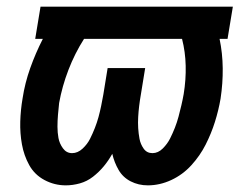

<svg xmlns="http://www.w3.org/2000/svg" viewBox="-20 -550 760 578"><path d="M178 8Q199 8 220.5 2Q242 -4 260 -18Q278 -32 292.5 -49.5Q307 -67 318 -87Q324 -61 337 -38.5Q350 -16 373.5 -4Q397 8 425 8Q461 8 495.5 -8Q530 -24 556 -52.5Q582 -81 599 -114.5Q616 -148 627 -183Q638 -218 644 -253Q651 -299 650.5 -344.5Q650 -390 641 -433H665L681 -530H102L86 -433H109Q87 -390 71 -345Q55 -300 48 -254Q42 -219 41 -184Q40 -149 46 -115.5Q52 -82 68 -53Q84 -24 114 -8Q144 8 178 8ZM197 -89Q180 -89 169.5 -103.5Q159 -118 156 -134.5Q153 -151 153 -168.5Q153 -186 154.5 -204Q156 -222 158 -240Q167 -290 186 -339.5Q205 -389 233 -433H528Q538 -394 539 -352Q540 -310 533 -267Q530 -250 526 -233Q522 -216 517.5 -199Q513 -182 506.5 -165.5Q500 -149 492 -133Q484 -117 470 -103Q456 -89 439 -89Q422 -89 412.5 -102.5Q403 -116 400 -132Q397 -148 396 -164.5Q395 -181 396 -198Q397 -215 399 -231.5Q401 -248 404 -265L417 -345H304L291 -265Q288 -248 284.5 -231Q281 -214 276.5 -197.5Q272 -181 265.5 -164.5Q259 -148 251 -132Q243 -116 228.5 -102.5Q214 -89 197 -89Z"/></svg>

Font: Iosevka Sparkle Semibold
Style: Italic
Weight: 600
Italic angle: -9°
Designer: Belleve Invis
Foundry: Belleve Invis
Version: Version 4.5.0; ttfautohint (v1.8.3)